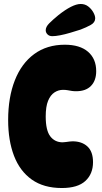

<svg xmlns="http://www.w3.org/2000/svg" viewBox="-20 -935 513 966"><path d="M291 11Q200 11 140 -31.5Q80 -74 50.5 -151Q21 -228 21 -331Q21 -445 54.5 -530.5Q88 -616 152 -663Q216 -710 306 -710Q382 -710 423 -674.5Q464 -639 464 -577Q464 -530 438 -503Q412 -476 363 -476Q351 -476 341 -477.5Q331 -479 321 -481Q311 -483 297 -483Q274 -483 254 -470Q234 -457 222 -428Q210 -399 210 -349Q210 -279 233 -249Q256 -219 295 -219Q303 -219 312 -220.5Q321 -222 330.5 -223Q340 -224 345 -224Q392 -224 420 -198Q448 -172 448 -119Q448 -60 409.5 -24.5Q371 11 291 11ZM210 -783Q210 -800 228 -818Q246 -836 274 -859Q308 -886 336.5 -900.5Q365 -915 386 -915Q408 -915 424 -902.5Q440 -890 449.5 -873Q459 -856 459 -843Q459 -822 436.5 -809.5Q414 -797 385 -786Q360 -778 333 -770Q306 -762 282.5 -757.5Q259 -753 243 -753Q228 -753 219 -762Q210 -771 210 -783Z"/></svg>

Font: DynaPuff Condensed SemiBold
Style: Regular
Weight: 600
Width: 3
Designer: Toshi Omagari, Jennifer Daniel
Foundry: Google Fonts
Version: Version 2.000